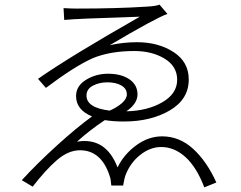

<svg xmlns="http://www.w3.org/2000/svg" viewBox="-20 -776 1040 828"><path d="M353 -364Q353 -311 453 -299Q485 -313 506 -331.5Q527 -350 527 -369Q527 -394 503 -407.5Q479 -421 443 -421Q408 -421 380.5 -406.5Q353 -392 353 -364ZM668 -756 702 -716Q651 -698 453 -581Q511 -594 571 -594Q663 -594 728.5 -551.5Q794 -509 794 -433Q794 -348 712.5 -300Q631 -252 514 -252Q468 -252 432 -258Q366 -214 312 -165Q436 -186 487 -54Q514 -110 567 -149Q620 -188 679 -188Q754 -188 813 -134Q872 -80 913 11L861 32Q828 -55 780 -98.5Q732 -142 675 -142Q627 -142 583.5 -107Q540 -72 520 -17Q517 -9 511 24H460Q458 -4 453 -17Q417 -128 325 -128Q275 -128 226 -86Q177 -44 121 29L74 1Q141 -72 226.5 -149.5Q312 -227 377 -274Q308 -302 308 -362Q308 -405 350.5 -431.5Q393 -458 446 -458Q503 -458 538 -434Q573 -410 573 -369Q573 -329 525 -296Q616 -298 680 -335Q744 -372 744 -432Q744 -490 690 -523Q636 -556 559 -556Q455 -556 380 -525Q303 -491 178 -397L144 -436Q281 -532 583 -704Q573 -703 501.5 -701Q430 -699 358.5 -696Q287 -693 257 -690L254 -741Q288 -739 311 -739Q481 -739 606 -747Q651 -749 668 -756Z"/></svg>

Font: Noto Sans Korean Light
Style: Regular
Weight: 300
Designer: Ryoko NISHIZUKA  (kana & ideographs); Paul D. Hunt (Latin, Greek & Cyrillic); Wenlong ZHANG  (bopomofo); Sandoll Communi
Foundry: Adobe Systems Incorporated
Version: Version 1.000;PS 1;hotconv 1.0.78;makeotf.lib2.5.61930